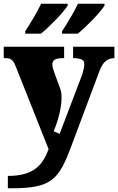

<svg xmlns="http://www.w3.org/2000/svg" viewBox="-23 -786 632 1027"><path d="M112 -606H196C241 -642 318 -721 339 -756V-766H197C176 -721 140 -662 112 -619ZM309 -606H393C438 -642 515 -721 536 -756V-766H394C373 -721 337 -662 309 -619ZM19 221H42C254 221 292 173 358 -3L509 -406C526 -452 549 -473 585 -475H589V-536H368V-475H373C412 -473 428 -467 428 -442C428 -429 421 -399 417 -388L296 -70L264 -84C298 -164 318 -261 299 -312L267 -399C262 -413 257 -429 257 -442C257 -464 272 -475 315 -475H320V-536H-3V-475H2C32 -475 46 -470 61 -431L237 12C206 94 161 155 19 155Z"/></svg>

Font: UArctic Serif Black
Style: Regular
Weight: 900
Designer: Customization by Puisto advertising & original work Monotype Design Team
Foundry: Monotype Imaging Inc.
Version: Version 2.004